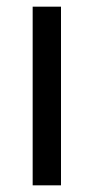

<svg xmlns="http://www.w3.org/2000/svg" viewBox="-20 -556 281 576"><path d="M163 0H78V-536H163Z"/></svg>

Font: Noto Sans Ethiopic SemCond
Style: Regular
Weight: 400
Width: 4
Designer: Monotype Design Team
Foundry: Monotype Imaging Inc.
Version: Version 2.102; ttfautohint (v1.8.4.7-5d5b)